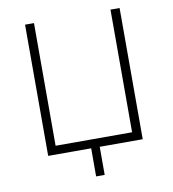

<svg xmlns="http://www.w3.org/2000/svg" viewBox="-92 -785 914 1016"><g transform="rotate(-10 365.0 -277.0)"><path d="M342 151V0H111V-705H159V-46H570V-705H619V0H388V151Z"/></g></svg>

Font: Nunito Sans 7pt SemiCondensed ExtraLight
Style: Regular
Weight: 250
Width: 4
Designer: Vernon Adams
Foundry: Vernon Adams
Version: Version 3.101;gftools[0.9.27]